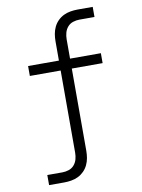

<svg xmlns="http://www.w3.org/2000/svg" viewBox="-101 -803 802 1086"><g transform="rotate(-10 300.0 -260.0)"><path d="M91 215V157H178Q196 157 214.5 151Q233 145 245.5 130.5Q258 116 263 97.5Q268 79 268 60V-412H91V-469H268V-580Q268 -601 271.5 -621.5Q275 -642 284 -661Q293 -680 308 -695Q323 -710 341.5 -719Q360 -728 381 -731.5Q402 -735 422 -735H509V-677H422Q404 -677 385.5 -671Q367 -665 354.5 -650.5Q342 -636 337 -617.5Q332 -599 332 -580V-469H509V-412H332V60Q332 81 328.5 101.5Q325 122 316 141Q307 160 292 175Q277 190 258.5 199Q240 208 219 211.5Q198 215 178 215Z"/></g></svg>

Font: Iosevka SS04 Light Extended
Style: Regular
Weight: 300
Width: 7
Monospace: yes
Designer: Belleve Invis
Foundry: Belleve Invis
Version: Version 19.0.0; ttfautohint (v1.8.4)